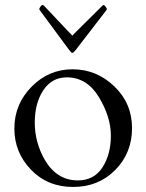

<svg xmlns="http://www.w3.org/2000/svg" viewBox="-20 -729 581 762"><path d="M37 -219Q37 -315 105 -384.5Q173 -454 268 -454Q363 -454 433.5 -386.5Q504 -319 504 -220.5Q504 -122 437.5 -54.5Q371 13 270 13Q169 13 103 -55.5Q37 -124 37 -219ZM158 -94Q206 -13 289 -13Q353 -13 386.5 -64.5Q420 -116 420 -190.5Q420 -265 372.5 -343.5Q325 -422 245 -422Q186 -422 152 -371Q118 -320 118 -242Q118 -164 158 -94ZM388 -708Q390 -709 392 -709Q394 -709 399 -702.5Q404 -696 404 -693.5Q404 -691 401 -687L280 -530Q271 -519 267 -519Q263 -519 255 -530L139 -687Q136 -691 136 -693.5Q136 -696 140.5 -702.5Q145 -709 148 -709Q151 -709 153 -708L257 -598Q259 -597 262.5 -592.5Q266 -588 267 -588Q268 -588 272 -592.5Q276 -597 277 -598Z"/></svg>

Font: Cardo
Style: Regular
Weight: 400
Designer: David J. Perry
Foundry: David J. Perry
Version: Version 1.0451